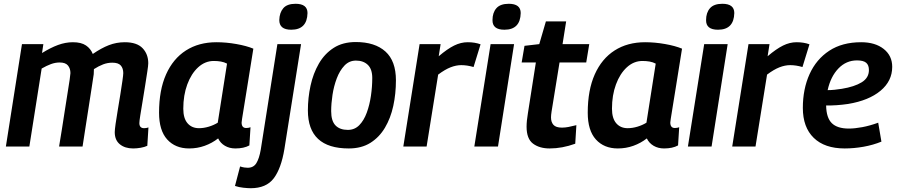

<svg xmlns="http://www.w3.org/2000/svg" viewBox="-20 -774 4736 1014"><path d="M683 10Q640 10 613 -12Q586 -34 586 -76Q586 -88 590.5 -120Q595 -152 602 -193Q609 -234 615.5 -275Q622 -316 626.5 -347Q631 -378 631 -388Q631 -413 618 -428Q605 -443 573 -443Q548 -443 524.5 -434Q501 -425 476 -409Q476 -405 475.5 -396.5Q475 -388 475 -382Q471 -355 464 -309.5Q457 -264 448.5 -209.5Q440 -155 431.5 -100.5Q423 -46 416 0H292Q299 -42 307 -92Q315 -142 322.5 -191.5Q330 -241 337 -283.5Q344 -326 348 -354Q352 -382 352 -388Q352 -412 339 -428Q326 -444 295 -444Q272 -444 249 -435.5Q226 -427 200 -412L135 0H11L96 -541H209L202 -494Q247 -522 286.5 -536.5Q326 -551 365 -551Q409 -551 434 -534Q459 -517 470 -489Q515 -520 555 -535.5Q595 -551 639 -551Q703 -551 733 -519.5Q763 -488 763 -440Q763 -428 758 -396Q753 -364 746.5 -322Q740 -280 733 -238.5Q726 -197 721 -165.5Q716 -134 716 -124Q716 -97 741 -97Q753 -97 764 -101L758 -4Q743 3 722.5 6.5Q702 10 683 10Z M1223 10Q1192 10 1168 -4Q1144 -18 1132 -43Q1100 -18 1061 -4Q1022 10 979 10Q906 10 863 -37.5Q820 -85 820 -179Q820 -298 857 -381Q894 -464 962 -507.5Q1030 -551 1123 -551Q1174 -551 1228 -541.5Q1282 -532 1318 -517Q1299 -399 1287 -323.5Q1275 -248 1268 -206Q1261 -164 1258.5 -147Q1256 -130 1256 -127Q1256 -98 1280 -98Q1293 -98 1303 -102L1297 -6Q1268 10 1223 10ZM1130 -126 1179 -438Q1164 -446 1146.5 -449Q1129 -452 1109 -452Q1063 -452 1026.5 -418.5Q990 -385 969 -328Q948 -271 948 -200Q948 -149 970.5 -123Q993 -97 1031 -97Q1056 -97 1082.5 -105Q1109 -113 1130 -126Z M1541 -754Q1604 -754 1604 -705Q1602 -617 1518 -617Q1455 -617 1455 -668Q1456 -707 1476 -730.5Q1496 -754 1541 -754ZM1570 -541 1482 13Q1465 116 1425.5 168Q1386 220 1304 220Q1289 220 1265.5 217.5Q1242 215 1221 208L1248 105Q1260 109 1270 110.5Q1280 112 1288 112Q1319 112 1334 87.5Q1349 63 1357 17L1445 -541Z M1822 10Q1606 10 1606 -191Q1606 -257 1620 -321.5Q1634 -386 1664 -438Q1694 -490 1742 -521Q1790 -552 1859 -552Q1960 -552 2015.5 -502Q2071 -452 2071 -350Q2071 -279 2057 -214.5Q2043 -150 2013 -99.5Q1983 -49 1936 -19.5Q1889 10 1822 10ZM1817 -88Q1853 -88 1877.5 -113Q1902 -138 1917 -179Q1932 -220 1939 -268Q1946 -316 1946 -362Q1946 -409 1922.5 -431.5Q1899 -454 1860 -454Q1824 -454 1799 -427.5Q1774 -401 1758.5 -360Q1743 -319 1736 -273Q1729 -227 1729 -187Q1729 -135 1752 -111.5Q1775 -88 1817 -88Z M2307 -541 2297 -477Q2343 -516 2378.5 -533.5Q2414 -551 2450 -551Q2488 -551 2518 -540L2481 -420Q2447 -430 2416 -430Q2389 -430 2359.5 -418.5Q2330 -407 2294 -380L2233 0H2110L2196 -541Z M2667 -754Q2730 -754 2730 -705Q2728 -617 2644 -617Q2580 -617 2581 -668Q2581 -707 2601.5 -730.5Q2622 -754 2667 -754ZM2485 0 2571 -541H2695L2610 0Z M3024 -113 3018 -15Q2949 10 2883 10Q2829 10 2795 -15.5Q2761 -41 2761 -105Q2761 -135 2768 -176L2810 -444H2735L2750 -532L2828 -541L2863 -661H2970L2951 -541H3092L3076 -444H2935L2893 -185Q2890 -166 2890 -154Q2890 -129 2903 -114.5Q2916 -100 2948 -100Q2964 -100 2982.5 -103.5Q3001 -107 3024 -113Z M3487 10Q3456 10 3432 -4Q3408 -18 3396 -43Q3364 -18 3325 -4Q3286 10 3243 10Q3170 10 3127 -37.5Q3084 -85 3084 -179Q3084 -298 3121 -381Q3158 -464 3226 -507.5Q3294 -551 3387 -551Q3438 -551 3492 -541.5Q3546 -532 3582 -517Q3563 -399 3551 -323.5Q3539 -248 3532 -206Q3525 -164 3522.5 -147Q3520 -130 3520 -127Q3520 -98 3544 -98Q3557 -98 3567 -102L3561 -6Q3532 10 3487 10ZM3394 -126 3443 -438Q3428 -446 3410.5 -449Q3393 -452 3373 -452Q3327 -452 3290.5 -418.5Q3254 -385 3233 -328Q3212 -271 3212 -200Q3212 -149 3234.5 -123Q3257 -97 3295 -97Q3320 -97 3346.5 -105Q3373 -113 3394 -126Z M3795 -754Q3858 -754 3858 -705Q3856 -617 3772 -617Q3708 -617 3709 -668Q3709 -707 3729.5 -730.5Q3750 -754 3795 -754ZM3613 0 3699 -541H3823L3738 0Z M4044 -541 4034 -477Q4080 -516 4115.5 -533.5Q4151 -551 4187 -551Q4225 -551 4255 -540L4218 -420Q4184 -430 4153 -430Q4126 -430 4096.5 -418.5Q4067 -407 4031 -380L3970 0H3847L3933 -541Z M4635 -26Q4591 -8 4540.5 1Q4490 10 4441 10Q4335 10 4277.5 -46Q4220 -102 4220 -204Q4220 -304 4255.5 -382.5Q4291 -461 4359.5 -506Q4428 -551 4528 -551Q4602 -551 4647 -515.5Q4692 -480 4692 -421Q4692 -346 4630 -294.5Q4568 -243 4459 -225Q4398 -216 4343 -217Q4344 -152 4373 -123.5Q4402 -95 4463 -95Q4494 -95 4534 -102.5Q4574 -110 4618 -126ZM4506 -455Q4449 -455 4408 -412.5Q4367 -370 4351 -298Q4369 -298 4388 -300Q4407 -302 4426 -305Q4493 -316 4531 -339.5Q4569 -363 4569 -404Q4569 -430 4554.5 -442.5Q4540 -455 4506 -455Z"/></svg>

Font: Georama SemiBold
Style: Italic
Weight: 600
Italic angle: -9°
Designer: Jean-Baptiste Levee
Foundry: Production Type
Version: Version 1.000